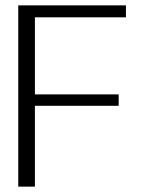

<svg xmlns="http://www.w3.org/2000/svg" viewBox="-20 -695 530 715"><path d="M48 0H110V-301H422V-343.5H110V-630.5H449V-675H48Z"/></svg>

Font: Anybody UltraCondensed Thin Light
Style: Regular
Weight: 300
Version: Version 1.111